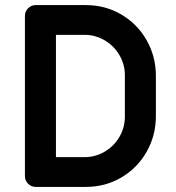

<svg xmlns="http://www.w3.org/2000/svg" viewBox="-20 -735 692 755"><path d="M78 -43V-672Q78 -690 90.5 -702.5Q103 -715 121 -715H317Q394 -715 457 -678Q520 -641 556.5 -577Q593 -513 593 -436V-279Q593 -202 556.5 -138Q520 -74 457 -37Q394 0 317 0H121Q103 0 90.5 -12.5Q78 -25 78 -43ZM312 -117Q355 -117 391.5 -138.5Q428 -160 449.5 -196.5Q471 -233 471 -277V-439Q471 -482 449.5 -518.5Q428 -555 391.5 -576.5Q355 -598 312 -598H200V-117Z"/></svg>

Font: Miriam Libre
Style: Bold
Weight: 700
Designer: Michal Sahar
Foundry: Hagilda
Version: Version 1.001